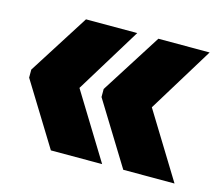

<svg xmlns="http://www.w3.org/2000/svg" viewBox="-69 -538 669 588"><g transform="rotate(15 265.0 -244.0)"><path d="M400.5 -244.5 528 -37H365.5L243.5 -235V-260.5L365.5 -452.5H528ZM171 -244.5 298.5 -37H136L14 -235V-260.5L136 -452.5H298.5Z"/></g></svg>

Font: Anek Tamil Medium ExtraBold
Style: Regular
Weight: 800
Version: Version 1.003